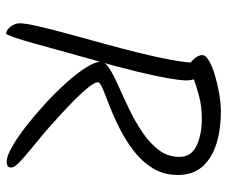

<svg xmlns="http://www.w3.org/2000/svg" viewBox="-76 -672 728 615"><g transform="rotate(90 287.5 -364.0)"><path d="M540 -570Q540 -525 518.5 -490Q497 -455 463 -429Q429 -403 391.5 -384Q354 -365 320 -352Q286 -339 264.5 -330Q243 -321 243 -314Q243 -304 258.5 -284.5Q274 -265 298.5 -240.5Q323 -216 351 -190.5Q379 -165 403 -144Q431 -121 456.5 -100Q482 -79 499 -63Q516 -47 516 -37Q516 -29 512 -25.5Q508 -22 496 -22Q480 -22 450 -39Q420 -56 384 -84Q348 -112 311.5 -145.5Q275 -179 244.5 -213Q214 -247 195.5 -276.5Q177 -306 177 -324Q177 -337 199 -351Q221 -365 256 -380.5Q291 -396 329.5 -414.5Q368 -433 403 -456.5Q438 -480 460 -509Q482 -538 482 -575Q482 -613 446.5 -630Q411 -647 360 -647Q319 -647 284.5 -637.5Q250 -628 226 -618.5Q202 -609 189 -609Q182 -609 174.5 -615.5Q167 -622 161.5 -631Q156 -640 156 -649Q156 -659 173.5 -669.5Q191 -680 219 -688.5Q247 -697 278.5 -702.5Q310 -708 338 -708Q393 -708 439 -694Q485 -680 512.5 -649.5Q540 -619 540 -570ZM54 -63Q54 -81 63 -120.5Q72 -160 86.5 -213.5Q101 -267 117.5 -326.5Q134 -386 148.5 -444.5Q163 -503 172 -553Q181 -603 181 -636Q181 -653 183.5 -659Q186 -665 196 -665Q202 -665 209 -659.5Q216 -654 222.5 -644.5Q229 -635 233 -623Q237 -611 237 -597Q237 -578 230 -538Q223 -498 208 -436Q193 -374 168 -288Q155 -242 142 -194.5Q129 -147 118 -107.5Q107 -68 98.5 -44Q90 -20 87 -20Q82 -20 76.5 -23.5Q71 -27 66 -33Q61 -39 57.5 -47Q54 -55 54 -63Z"/></g></svg>

Font: Kalam Variable Light
Style: Regular
Weight: 300
Designer: Lipi Raval, Jonny Pinhorn
Foundry: Indian Type Foundry
Version: Version 3.000